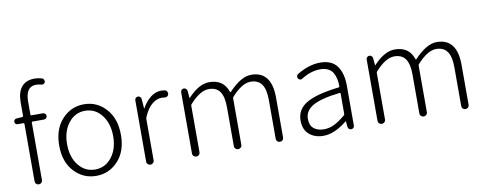

<svg xmlns="http://www.w3.org/2000/svg" viewBox="-67 -1137 3728 1478"><g transform="rotate(-10 1797.0 -398.0)"><path d="M303.7 -798.8Q313.5 -795.9 317.4 -786.1Q320.3 -780.3 320.3 -775.4Q320.3 -771.5 319.3 -766.6Q316.4 -757.8 307.6 -753.9Q298.8 -750 289.1 -752.9Q268.6 -758.8 249 -758.8Q167 -758.8 167 -641.6V-540Q167 -533.2 174.8 -533.2H263.7Q273.4 -533.2 280.8 -525.9Q288.1 -518.6 288.1 -508.3Q288.1 -498 280.8 -491.2Q273.4 -484.4 263.7 -484.4H174.8Q167 -484.4 167 -476.6V-29.3Q167 -16.6 158.7 -8.3Q150.4 0 138.2 0Q126 0 117.7 -8.3Q109.4 -16.6 109.4 -29.3V-476.6Q109.4 -484.4 101.6 -484.4H56.6Q47.9 -484.4 41.5 -490.7Q35.2 -497.1 35.2 -506.3Q35.2 -515.6 41.5 -522.5Q47.9 -529.3 56.6 -529.3L101.6 -532.2Q109.4 -533.2 109.4 -540V-644.5Q109.4 -724.6 144 -766.1Q178.7 -807.6 246.1 -807.6Q273.4 -807.6 303.7 -798.8Z M343.8 -265.6Q343.8 -394.5 414.1 -470.7Q484.4 -546.9 585.4 -546.9Q686.5 -546.9 756.3 -470.7Q826.2 -394.5 826.2 -265.6Q826.2 -137.7 756.3 -62.5Q686.5 12.7 585.4 12.7Q484.4 12.7 414.1 -62.5Q343.8 -137.7 343.8 -265.6ZM456.1 -101.1Q506.8 -37.1 585.4 -37.1Q664.1 -37.1 714.8 -101.1Q765.6 -165 765.6 -266.1Q765.6 -367.2 714.8 -431.6Q664.1 -496.1 585.4 -496.1Q506.8 -496.1 456.1 -431.6Q405.3 -367.2 405.3 -266.1Q405.3 -165 456.1 -101.1Z M981.4 -29.3V-508.8Q981.4 -518.6 988.8 -525.9Q996.1 -533.2 1005.9 -533.2Q1015.6 -533.2 1023.4 -526.4Q1031.2 -519.5 1031.2 -508.8L1037.1 -434.6Q1037.1 -433.6 1038.1 -433.6Q1039.1 -433.6 1039.1 -434.6Q1067.4 -486.3 1106.4 -516.6Q1145.5 -546.9 1189.5 -546.9Q1206.1 -546.9 1218.8 -543.9Q1230.5 -542 1235.4 -531.2Q1239.3 -524.4 1239.3 -516.6Q1239.3 -512.7 1238.3 -508.8Q1235.4 -499 1226.1 -493.7Q1216.8 -488.3 1206.1 -490.2Q1197.3 -492.2 1182.6 -492.2Q1144.5 -492.2 1107.4 -461.4Q1070.3 -430.7 1043 -365.2Q1040 -358.4 1040 -350.6V-29.3Q1040 -16.6 1031.2 -8.3Q1022.5 0 1010.7 0Q999 0 990.2 -8.3Q981.4 -16.6 981.4 -29.3Z M1339.8 -29.3V-508.8Q1339.8 -518.6 1347.2 -525.9Q1354.5 -533.2 1364.3 -533.2Q1374 -533.2 1381.8 -526.4Q1389.6 -519.5 1390.6 -508.8L1395.5 -453.1Q1395.5 -452.1 1396.5 -452.1Q1397.5 -452.1 1397.5 -453.1Q1483.4 -546.9 1565.4 -546.9Q1676.8 -546.9 1710 -446.3Q1710.9 -443.4 1713.4 -442.9Q1715.8 -442.4 1716.8 -444.3Q1813.5 -546.9 1892.6 -546.9Q2051.8 -546.9 2051.8 -340.8V-29.3Q2051.8 -16.6 2043.5 -8.3Q2035.2 0 2022.9 0Q2010.7 0 2002.4 -8.3Q1994.1 -16.6 1994.1 -29.3V-333Q1994.1 -416 1965.8 -455.6Q1937.5 -495.1 1878.9 -495.1Q1812.5 -495.1 1730.5 -404.3Q1725.6 -399.4 1725.6 -391.6V-29.3Q1725.6 -16.6 1716.8 -8.3Q1708 0 1696.3 0Q1684.6 0 1675.8 -8.3Q1667 -16.6 1667 -29.3V-333Q1667 -416 1639.2 -455.6Q1611.3 -495.1 1551.8 -495.1Q1484.4 -495.1 1403.3 -404.3Q1398.4 -399.4 1398.4 -391.6V-29.3Q1398.4 -16.6 1389.6 -8.3Q1380.9 0 1369.1 0Q1357.4 0 1348.6 -8.3Q1339.8 -16.6 1339.8 -29.3Z M2361.3 12.7Q2293.9 12.7 2250.5 -24.9Q2207 -62.5 2207 -133.8Q2207 -220.7 2285.6 -267.1Q2364.3 -313.5 2539.1 -334Q2546.9 -335 2546.9 -343.8Q2546.9 -374 2541 -399.4Q2536.1 -424.8 2522.9 -447.8Q2509.8 -470.7 2484.9 -483.4Q2460 -496.1 2424.8 -496.1Q2349.6 -496.1 2276.4 -449.2Q2268.6 -443.4 2258.8 -445.3Q2249 -447.3 2243.2 -456.1Q2238.3 -464.8 2240.2 -475.1Q2242.2 -485.4 2251 -490.2Q2343.8 -546.9 2432.6 -546.9Q2522.5 -546.9 2563.5 -490.2Q2604.5 -433.6 2604.5 -337.9V-24.4Q2604.5 -14.6 2597.2 -7.3Q2589.8 0 2580.1 0Q2569.3 0 2562 -6.8Q2554.7 -13.7 2553.7 -24.4L2549.8 -67.4Q2549.8 -68.4 2548.8 -68.4Q2547.9 -68.4 2546.9 -67.4Q2448.2 12.7 2361.3 12.7ZM2374 -36.1Q2415 -36.1 2454.6 -55.2Q2494.1 -74.2 2541 -114.3Q2546.9 -119.1 2546.9 -126V-285.2Q2546.9 -291 2541 -291Q2540 -291 2539.1 -291Q2389.6 -273.4 2327.1 -236.3Q2264.6 -199.2 2264.6 -136.7Q2264.6 -85 2294.9 -60.5Q2325.2 -36.1 2374 -36.1Z M2790 -29.3V-508.8Q2790 -518.6 2797.4 -525.9Q2804.7 -533.2 2814.5 -533.2Q2824.2 -533.2 2832 -526.4Q2839.8 -519.5 2840.8 -508.8L2845.7 -453.1Q2845.7 -452.1 2846.7 -452.1Q2847.7 -452.1 2847.7 -453.1Q2933.6 -546.9 3015.6 -546.9Q3127 -546.9 3160.2 -446.3Q3161.1 -443.4 3163.6 -442.9Q3166 -442.4 3167 -444.3Q3263.7 -546.9 3342.8 -546.9Q3502 -546.9 3502 -340.8V-29.3Q3502 -16.6 3493.7 -8.3Q3485.4 0 3473.1 0Q3460.9 0 3452.6 -8.3Q3444.3 -16.6 3444.3 -29.3V-333Q3444.3 -416 3416 -455.6Q3387.7 -495.1 3329.1 -495.1Q3262.7 -495.1 3180.7 -404.3Q3175.8 -399.4 3175.8 -391.6V-29.3Q3175.8 -16.6 3167 -8.3Q3158.2 0 3146.5 0Q3134.8 0 3126 -8.3Q3117.2 -16.6 3117.2 -29.3V-333Q3117.2 -416 3089.4 -455.6Q3061.5 -495.1 3002 -495.1Q2934.6 -495.1 2853.5 -404.3Q2848.6 -399.4 2848.6 -391.6V-29.3Q2848.6 -16.6 2839.8 -8.3Q2831.1 0 2819.3 0Q2807.6 0 2798.8 -8.3Q2790 -16.6 2790 -29.3Z"/></g></svg>

Font: Gen Jyuu Gothic P Light
Style: Regular
Weight: 200
Designer: [Source Han Sans]
Ryoko NISHIZUKA  (kana & ideographs); Paul D. Hunt (Latin, Greek & Cyrillic); Wenlong ZHANG  (bopomofo
Version: Version 1.002.20150607